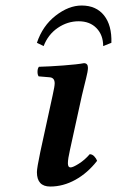

<svg xmlns="http://www.w3.org/2000/svg" viewBox="-20 -665 424 696"><path d="M276.9 -318.8 233.9 -123Q226.1 -88.9 226.1 -73.2Q226.1 -58.1 235.8 -58.1Q244.6 -58.1 266.1 -71.8Q287.6 -85.4 305.2 -106Q314.5 -106 321.8 -98.1Q329.1 -90.3 332 -82Q297.4 -37.6 253.2 -13.2Q209 11.2 162.1 11.2Q113.8 11.2 113.8 -41Q113.8 -55.2 126 -113.8L170.9 -319.8Q178.2 -352.5 178.2 -362.8Q178.2 -383.3 160.2 -384.8L120.1 -388.2Q115.7 -394.5 116 -405.8Q116.2 -417 121.1 -422.9Q158.2 -423.8 210 -427.7Q261.7 -431.6 284.2 -436Q298.8 -436 298.8 -418.9Q298.8 -413.1 296.9 -402.6Q294.9 -392.1 292.2 -381.6Q289.6 -371.1 284.9 -351.8Q280.3 -332.5 276.9 -318.8ZM354 -498Q354 -538.1 329.8 -563Q305.7 -587.9 265.1 -587.9Q224.6 -587.9 189.5 -564Q154.3 -540 138.2 -498L113.8 -509.8Q134.3 -571.3 181.6 -608.2Q229 -645 275.9 -645Q328.6 -645 357.2 -609.1Q385.7 -573.2 383.8 -509.8Z"/></svg>

Font: Common Serif SemiBold
Style: Italic
Weight: 600
Italic angle: -12°
Designer: Philipp H. Poll, Khaled Hosny
Foundry: Stefan Peev, Context Ltd.
Version: Version 1.026